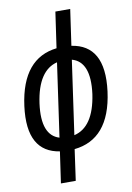

<svg xmlns="http://www.w3.org/2000/svg" viewBox="-109 -877 809 1173"><g transform="rotate(-10 295.5 -290.0)"><path d="M263 230 290 38C433 23 523 -76 549 -274C574 -468 513 -567 380 -587L412 -810H320L288 -588C148 -572 59 -472 33 -274C8 -83 68 16 199 36L171 230ZM127 -274C146 -410 198 -484 276 -503L211 -47C140 -68 109 -141 127 -274ZM455 -274C435 -138 383 -65 303 -46L368 -503C441 -483 473 -409 455 -274Z"/></g></svg>

Font: Smiley Sans Oblique
Style: Regular
Weight: 400
Italic angle: -8°
Designer: oooooohmygosh, Nagisa Chen, Janine Sui, Heda Shi, Jian Li
Foundry: atelierAnchor
Version: Version 2.0.1